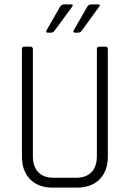

<svg xmlns="http://www.w3.org/2000/svg" viewBox="-20 -856 592 876"><path d="M273 -836H304Q317 -836 309 -825L229 -716Q223 -707 213 -707H197Q187 -707 193 -719L254 -825Q260 -836 273 -836ZM396 -836H427Q441 -836 432 -825L353 -716Q346 -707 337 -707H321Q311 -707 317 -719L378 -825Q384 -836 396 -836ZM433 -643H461Q472 -643 472 -632V-142Q472 -76 434.5 -38Q397 0 332 0H220Q155 0 117.5 -38Q80 -76 80 -142V-631Q80 -643 90 -643H119Q130 -643 130 -631V-144Q130 -97 154 -71Q178 -45 224 -45H327Q373 -45 397.5 -70.5Q422 -96 422 -144V-631Q422 -643 433 -643Z"/></svg>

Font: Rajdhani
Style: Regular
Weight: 400
Designer: Satya Rajpurohit, Jyotish Sonowal
Foundry: Indian Type Foundry
Version: Version 1.201 February 1, 2022